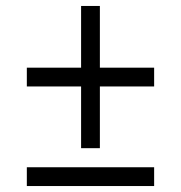

<svg xmlns="http://www.w3.org/2000/svg" viewBox="-20 -633 606 644"><path d="M252 -136V-343H70V-406H252V-613H315V-406H497V-343H315V-136ZM70 -9V-72H497V-9Z"/></svg>

Font: Archivo SemiCondensed Light
Style: Regular
Weight: 300
Width: 4
Designer: Hector Gatti
Foundry: Omnibus-Type
Version: Version 2.001